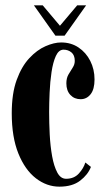

<svg xmlns="http://www.w3.org/2000/svg" viewBox="-20 -688 392 719"><path d="M202.5 11Q155 11 114.2 -20.5Q73.5 -52 48.8 -113.2Q24 -174.5 24 -264Q24 -338 42.5 -388.8Q61 -439.5 89.8 -470.2Q118.5 -501 150.5 -515Q182.5 -529 209 -529Q246 -529 274 -510.2Q302 -491.5 318 -460Q334 -428.5 334 -390.5Q334 -353.5 319.2 -335Q304.5 -316.5 282 -316.5Q258.5 -316.5 243.5 -332.5Q228.5 -348.5 228.5 -376Q228.5 -395.5 236.5 -409.2Q244.5 -423 252.2 -434.8Q260 -446.5 260 -460Q260 -481.5 247.5 -491.8Q235 -502 218 -502Q200 -502 189.2 -478.5Q178.5 -455 173 -418.2Q167.5 -381.5 165.8 -341.2Q164 -301 164 -268Q164 -227.5 166.2 -184Q168.5 -140.5 175.2 -103Q182 -65.5 194.5 -42Q207 -18.5 227.5 -18.5Q257.5 -18.5 275.5 -38.5Q293.5 -58.5 299.5 -79.5L320.5 -63Q309.5 -34 280.2 -11.5Q251 11 202.5 11ZM187.5 -554.5 107 -668H140L204.5 -591.5L269 -668H302.5L222 -554.5Z"/></svg>

Font: Imbue 50pt ExtraBold
Style: Regular
Weight: 800
Designer: Tyler Finck
Foundry: Etcetera Type Company
Version: Version 1.102; ttfautohint (v1.8.3)